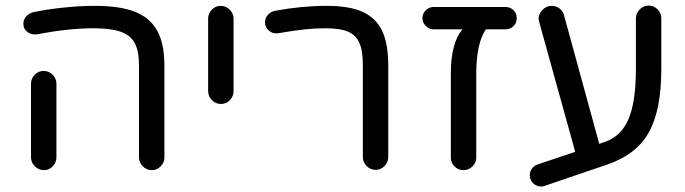

<svg xmlns="http://www.w3.org/2000/svg" viewBox="-20 -602 2449 686"><path d="M476.6 -40V-368.2Q476.6 -420.9 460.9 -449.2Q445.3 -476.6 410.6 -488.8Q376 -501 313.5 -501Q225.6 -501 112.3 -479.5Q93.8 -476.6 78.6 -487.3Q63.5 -498 63.5 -517.6Q63.5 -532.2 73.7 -543.5Q84 -554.7 99.6 -558.6Q151.4 -569.3 210 -575.2Q268.6 -581.1 317.4 -581.1Q410.2 -581.1 462.9 -559.6Q516.6 -538.1 542 -491.7Q567.4 -445.3 567.4 -368.2V-40Q567.4 -21.5 554.2 -7.8Q541 5.9 522.5 5.9Q503.9 5.9 490.2 -7.8Q476.6 -21.5 476.6 -40ZM90.8 -40V-302.7Q90.8 -321.3 104 -335Q117.2 -348.6 135.7 -348.6Q154.3 -348.6 168 -335Q181.6 -321.3 181.6 -302.7V-40Q181.6 -21.5 168.5 -7.8Q155.3 5.9 136.7 5.9Q118.2 5.9 104.5 -7.8Q90.8 -21.5 90.8 -40Z M723.6 -276.4V-535.2Q723.6 -553.7 736.8 -567.4Q750 -581.1 768.6 -581.1Q787.1 -581.1 800.8 -567.4Q814.5 -553.7 814.5 -535.2V-276.4Q814.5 -257.8 801.3 -244.1Q788.1 -230.5 769.5 -230.5Q751 -230.5 737.3 -244.1Q723.6 -257.8 723.6 -276.4Z M1276.4 -41V-368.2Q1276.4 -422.9 1263.7 -449.2Q1252 -476.6 1223.6 -488.8Q1195.3 -501 1142.6 -501Q1106.4 -501 1069.3 -497.1Q1032.2 -493.2 974.6 -483.4Q955.1 -480.5 940.9 -492.2Q926.8 -503.9 926.8 -522.5Q926.8 -537.1 937 -548.8Q947.3 -560.5 962.9 -563.5Q1058.6 -581.1 1146.5 -581.1Q1228.5 -581.1 1275.4 -559.6Q1323.2 -538.1 1345.2 -492.2Q1367.2 -446.3 1367.2 -368.2V-41Q1367.2 -22.5 1354 -8.8Q1340.8 4.9 1322.3 4.9Q1303.7 4.9 1290 -8.8Q1276.4 -22.5 1276.4 -41Z M1826.2 -537.1Q1826.2 -519.5 1814.5 -508.3Q1802.7 -497.1 1785.2 -497.1H1715.8Q1681.6 -446.3 1681.6 -336.9V-39.1Q1681.6 -20.5 1668 -7.3Q1654.3 5.9 1635.7 5.9Q1617.2 5.9 1604 -7.3Q1590.8 -20.5 1590.8 -39.1V-340.8Q1590.8 -446.3 1631.8 -497.1H1529.3Q1513.7 -497.1 1501.5 -509.3Q1489.3 -521.5 1489.3 -537.1Q1489.3 -553.7 1501.5 -565.4Q1513.7 -577.1 1529.3 -577.1H1785.2Q1802.7 -577.1 1814.5 -565.9Q1826.2 -554.7 1826.2 -537.1Z M2342.8 -536.1V-355.5Q2342.8 -208 2297.9 -128.4Q2252.9 -48.8 2148.4 -13.7L1927.7 61.5Q1921.9 64.5 1913.1 64.5Q1900.4 64.5 1889.6 56.6Q1878.9 48.8 1875 37.1Q1873 31.2 1873 23.4Q1873 10.7 1880.9 0Q1888.7 -10.7 1901.4 -14.6L2035.2 -59.6L1906.2 -524.4L1905.3 -528.3L1904.3 -535.2Q1904.3 -552.7 1918.5 -566.9Q1932.6 -581.1 1951.2 -581.1Q1966.8 -581.1 1979 -571.8Q1991.2 -562.5 1995.1 -547.9L2121.1 -87.9L2137.7 -93.8Q2198.2 -113.3 2225.1 -175.3Q2252 -237.3 2252 -355.5V-536.1Q2252 -554.7 2265.6 -568.4Q2279.3 -582 2297.9 -582Q2316.4 -582 2329.6 -568.4Q2342.8 -554.7 2342.8 -536.1Z"/></svg>

Font: jf-openhuninn-1.1
Style: Regular
Weight: 400
Designer: [Kosugi Maru]
      Designed by Motoya company      

      [Varela Round]
      Joe Prince(Latin component); Avraham Co
Foundry: justfont CO.,LTD.
Version: 1.1